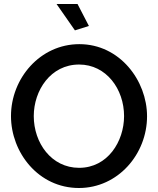

<svg xmlns="http://www.w3.org/2000/svg" viewBox="-20 -936 792 961"><path d="M263 -916 355 -784 425 -806 368 -916ZM35 -355C35 -173 172 5 375 5C571 5 716 -165 716 -354C716 -532 580 -715 377 -715C181 -715 35 -544 35 -355ZM376 -96C237 -96 149 -221 149 -355C149 -483 233 -613 376 -613C512 -613 601 -490 601 -355C601 -228 519 -96 376 -96Z"/></svg>

Font: FIGSv2-sans-serif SemiBold
Style: Regular
Weight: 600
Designer: Matt McInerney, Pablo Impallari, Rodrigo Fuenzalida,Mirko Velimirovic
Foundry: Matt McInerney, Pablo Impallari, Rodrigo Fuenzalida
Version: Version 4.021;hotconv 1.0.109;makeotfexe 2.5.65596